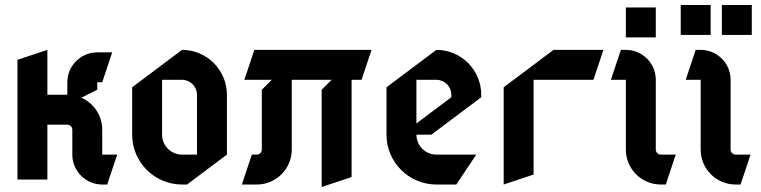

<svg xmlns="http://www.w3.org/2000/svg" viewBox="-20 -720 3050 770"><path d="M370 -390H390L430 -510H370C303.8 -510 250 -456.2 250 -390V-340H170V-520L50 -480V0H170V-220H250C261 -220 270 -211 270 -200V-100C270 -33.8 323.8 20 390 20H410L450 -100H390V-200C390 -257.2 355.6 -306.5 306.3 -328.2L370 -360Z M630 -400H710C743.1 -400 770 -373.1 770 -340V-100H710C665.8 -100 630 -135.8 630 -180ZM710 -520 510 -370V-180C510 -69.6 599.6 20 710 20H730L890 -100V-340C890 -439.4 809.4 -520 710 -520Z M1030 -360V-120C1030 -109 1021 -100 1010 -100H990L950 20H1010C1087.3 20 1150 -42.7 1150 -120V-400H1310L1270 -360V30L1390 -10V-400H1430L1470 -520H1000L960 -400H1070Z M1650 -400H1730C1763.1 -400 1790 -373.1 1790 -340V-330L1650 -225ZM1730 -520 1530 -370V-180C1530 -69.6 1619.6 20 1730 20H1810L1890 -100H1730C1685.8 -100 1650 -135.8 1650 -180H1710L1910 -330V-340C1910 -439.4 1829.4 -520 1730 -520Z M2000 20 2120 -20V-400H2360L2400 -520H2200L2000 -370Z M2470 -520 2430 -400H2490V-120C2490 -42.7 2552.7 20 2630 20H2650L2690 -100H2630C2619 -100 2610 -109 2610 -120V-400C2610 -466.2 2556.2 -520 2490 -520ZM2490 -690V-570H2610V-690Z M2875 -700V-580H2995V-700ZM2710 -700V-580H2830V-700ZM2770 -520 2730 -400H2790V-120C2790 -42.7 2852.7 20 2930 20H2950L2990 -100H2930C2919 -100 2910 -109 2910 -120V-400C2910 -466.2 2856.2 -520 2790 -520Z"/></svg>

Font: Abibas
Style: Medium
Weight: 500
Version: Version 0.3